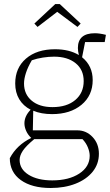

<svg xmlns="http://www.w3.org/2000/svg" viewBox="-20 -733 549 959"><path d="M240 -163Q186 -163 146 -180L144 -82H366Q411 -82 442.5 -48.5Q474 -15 474 35Q474 86 443 124.5Q412 163 357.5 184.5Q303 206 233 206Q139 206 84 166.5Q29 127 29 57Q64 -9 136 -44Q119 -60 110.5 -79.5Q102 -99 102 -117Q102 -153 133 -185Q96 -204 76 -237.5Q56 -271 56 -316Q56 -394 110 -440.5Q164 -487 255 -487Q326 -487 374 -458Q369 -478 369 -493Q369 -567 454 -567Q477 -567 509 -559L503 -523H405L390 -447Q443 -404 443 -333Q443 -256 387 -209.5Q331 -163 240 -163ZM242 -198Q314 -198 356 -233.5Q398 -269 398 -328Q398 -385 357.5 -417.5Q317 -450 250 -450Q224 -450 194.5 -445.5Q165 -441 139 -432Q119 -398 109.5 -368.5Q100 -339 100 -316Q100 -262 138.5 -230Q177 -198 242 -198ZM78 66Q78 112 123 140Q168 168 241 168Q324 168 376 134Q428 100 428 45Q428 26 419 3.5Q410 -19 392 -38H151Q110 -4 94 20Q78 44 78 66ZM278.7 -712.6 382.9 -615.4 367 -598.5 265.8 -673.9 167.5 -598.5 151.7 -615.4 255.9 -712.6Z"/></svg>

Font: Piazzolla ExtraLight
Style: Regular
Weight: 200
Designer: Juan Pablo del Peral
Foundry: Huerta Tipografica
Version: Version 1.330